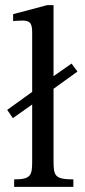

<svg xmlns="http://www.w3.org/2000/svg" viewBox="-20 -726 330 746"><path d="M265 0V-29C193 -29 188 -43 188 -101V-381L281 -448L258 -479L188 -430V-706H163L31 -671V-644C31 -644 46 -646 63 -646C88 -646 105 -644 105 -603V-369L8 -299L30 -267L105 -320V-101C105 -45 101 -29 35 -29V0Z"/></svg>

Font: STIX Two Text
Style: Regular
Weight: 400
Designer: Ross Mills, John Hudson & Paul Hanslow, Tiro Typeworks Ltd; with prior portions MicroPress Inc., and Coen Hoffman.
Foundry: Tiro Typeworks Ltd
Version: Version 2.13 b171